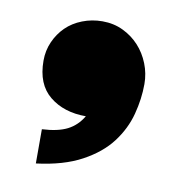

<svg xmlns="http://www.w3.org/2000/svg" viewBox="-52 -276 435 464"><g transform="rotate(10 165.0 -44.0)"><path d="M64.9 55.2Q104 53.2 127 41.5Q149.9 29.8 164.1 5.9Q109.9 5.9 75 -22.5Q40 -50.8 40 -108.9Q40 -133.8 49.6 -155.3Q59.1 -176.8 75.4 -192.9Q91.8 -209 115 -218Q138.2 -227.1 164.1 -227.1Q191.9 -227.1 214.8 -216.1Q237.8 -205.1 254.4 -187Q271 -168.9 280.5 -145Q290 -121.1 290 -95.2Q290 -59.1 280 -21Q270 17.1 245.1 50Q220.2 83 176 106.9Q131.8 130.9 64.9 139.2Z"/></g></svg>

Font: Ultra
Style: Regular
Weight: 400
Designer: Astigmatic (AOETI)
Foundry: Astigmatic (AOETI)
Version: Version 1.000